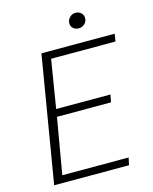

<svg xmlns="http://www.w3.org/2000/svg" viewBox="-130 -977 847 1063"><g transform="rotate(-15 293.5 -446.0)"><path d="M167 -724H587L580 -681H211L166 -405H477L469 -362H159L104 -42H484L475 0H46ZM359 -844Q359 -864 373.5 -878Q388 -892 407 -892Q425 -892 438 -880.5Q451 -869 451 -850Q451 -830 436.5 -817Q422 -804 403 -804Q385 -804 372 -815Q359 -826 359 -844Z"/></g></svg>

Font: Nebula Sans Light
Style: Regular
Weight: 300
Italic angle: -9°
Designer: Paul D. Hunt for Adobe (as Source Sans)
Foundry: Nebula Entertainment & Broadcasting LLC
Version: Version 1.010